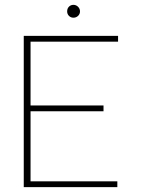

<svg xmlns="http://www.w3.org/2000/svg" viewBox="-20 -772 590 792"><path d="M78 0V-624H467V-600H106V-337H407V-313H106V-24H464V0ZM283 -699Q272 -699 264.5 -706.5Q257 -714 257 -725Q257 -737 264.5 -744.5Q272 -752 283 -752Q294 -752 302 -744Q310 -736 310 -725Q310 -714 302 -706.5Q294 -699 283 -699Z"/></svg>

Font: Inconsolata SemiExpanded ExtraLight
Style: Regular
Weight: 200
Width: 6
Monospace: yes
Designer: Raph Levien, Cyreal, Brenton Simpson
Foundry: Raph Levien, Cyreal, Google
Version: Version 3.001; ttfautohint (v1.8.2.53-6de2)